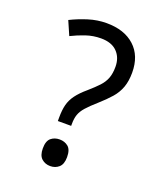

<svg xmlns="http://www.w3.org/2000/svg" viewBox="-136 -816 790 922"><g transform="rotate(20 259.0 -355.0)"><path d="M190 -202V-220Q190 -258 197 -285.5Q204 -313 222.5 -338Q241 -363 273 -390Q304 -417 323.5 -438Q343 -459 352 -483Q361 -507 361 -541Q361 -588 332.5 -617Q304 -646 250 -646Q210 -646 173 -633.5Q136 -621 102 -604L71 -675Q111 -695 157 -709.5Q203 -724 250 -724Q341 -724 393.5 -676Q446 -628 446 -542Q446 -499 434.5 -467Q423 -435 399.5 -408Q376 -381 341 -350Q308 -321 290 -300.5Q272 -280 265 -260Q258 -240 258 -211V-202ZM229 14Q203 14 185 -2Q167 -18 167 -54Q167 -92 185 -107Q203 -122 229 -122Q255 -122 273 -107Q291 -92 291 -54Q291 -18 273 -2Q255 14 229 14Z"/></g></svg>

Font: hextamil15
Style: Book
Weight: 400
Designer: Jelle Bosma - Monotype Design Team
Foundry: Monotype Imaging Inc.
Version: Version 2.003